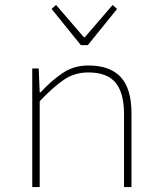

<svg xmlns="http://www.w3.org/2000/svg" viewBox="-20 -754 640 774"><path d="M110 0V-478H136L140 -382H144Q187 -429 232.5 -459.5Q278 -490 336 -490Q424 -490 467 -443Q510 -396 510 -298V0H480V-294Q480 -379 446 -420.5Q412 -462 336 -462Q282 -462 239 -433.5Q196 -405 140 -346V0ZM306 -572 188 -718 206 -734 318 -604H322L434 -734L452 -718L334 -572Z"/></svg>

Font: Source Code Pro ExtraLight
Style: Regular
Weight: 200
Monospace: yes
Designer: Paul D. Hunt, Teo Tuominen
Foundry: Adobe
Version: Version 1.026;hotconv 1.1.0;makeotfexe 2.6.0